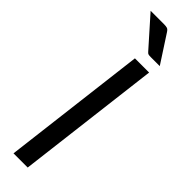

<svg xmlns="http://www.w3.org/2000/svg" viewBox="-317 -913 899 899"><g transform="rotate(45 133.0 -463.0)"><path d="M143 0H49L136.5 -716.5H230.5ZM118.5 -926Q133.5 -926 141 -923.5Q148.5 -921 155.5 -910L244.5 -773H185.5Q175.5 -773 169.8 -774.2Q164 -775.5 158.5 -782.5L31 -926Z"/></g></svg>

Font: Lato 2
Style: Italic
Weight: 400
Italic angle: -7°
Designer: Lukasz Dziedzic with Adam Twardoch and Botio Nikoltchev
Foundry: tyPoland Lukasz Dziedzic
Version: Version 2.015; 2015-08-06; http://www.latofonts.com/